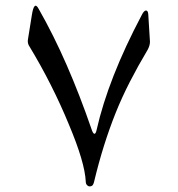

<svg xmlns="http://www.w3.org/2000/svg" viewBox="-20 -564 625 676"><path d="M311 77Q308 89 302 91Q294 94 289 90Q282 85 282 76Q279 8 222 -127Q194 -195 159 -264.5Q124 -334 81 -405Q76 -415 79 -429L92 -510Q100 -563 116 -533Q169 -440 215 -334.5Q261 -229 302 -110Q307 -94 312 -93Q317 -92 320 -106Q361 -288 479 -511Q487 -527 494 -527Q501 -527 502 -514L508 -417Q508 -404 500 -389Q466 -332 437.5 -276.5Q409 -221 387 -166Q365 -111 346 -50.5Q327 10 311 77Z"/></svg>

Font: Amiri Modified
Style: Regular
Weight: 400
Version: 0.117-H1